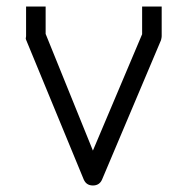

<svg xmlns="http://www.w3.org/2000/svg" viewBox="-20 -617 580 589"><path d="M120 -513 265 -155 416 -512V-597H476V-506Q476 -502 474 -494L293 -66Q285 -48 265 -48Q245 -48 237 -66L60 -495Q59 -498 59 -498.5Q59 -500 59.5 -502.5Q60 -505 60 -506V-597H120Z"/></svg>

Font: 3270 Nerd Font
Style: Regular
Weight: 400
Monospace: yes
Version: Version 3.0.1;Nerd Fonts 3.3.0